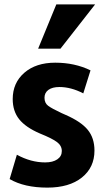

<svg xmlns="http://www.w3.org/2000/svg" viewBox="-20 -836 500 876"><path d="M411 -149Q411 -72 353.5 -26Q296 20 196 20Q91 20 24 -19L57 -130Q121 -95 186 -95Q221 -95 241.5 -109Q262 -123 262 -147Q262 -171 240.5 -187.5Q219 -204 162 -227Q97 -255 67.5 -292Q38 -329 38 -384Q38 -458 91 -504Q144 -550 232 -550Q321 -550 393 -515L360 -410Q304 -439 251 -439Q219 -439 201 -426Q183 -413 183 -390Q183 -366 199.5 -353.5Q216 -341 261 -320Q273 -315 279 -312Q350 -281 380.5 -243.5Q411 -206 411 -149ZM256 -614H154L237 -816H414Z"/></svg>

Font: Repo
Style: Bold
Weight: 700
Designer: Stefan Peev
Foundry: Context Ltd
Version: Version 001.000